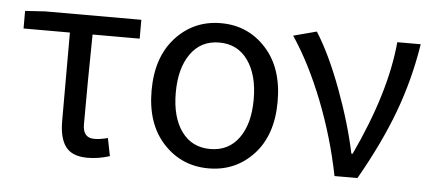

<svg xmlns="http://www.w3.org/2000/svg" viewBox="-43 -647 1690 751"><g transform="rotate(5 801.5 -272.0)"><path d="M322 13Q262 13 236.5 -20.5Q211 -54 211 -122V-469H29V-538L107 -543H485V-469H300Q297 -284 297 -116Q297 -63 342 -63Q366 -63 395 -71L409 -1Q365 13 322 13Z M549 -271Q549 -403 620 -480Q691 -557 797 -557Q903 -557 973.5 -480Q1044 -403 1044 -271Q1044 -139 973.5 -63Q903 13 797 13Q691 13 620 -63.5Q549 -140 549 -271ZM684.5 -119Q725 -63 797 -63Q869 -63 909.5 -119Q950 -175 950 -271Q950 -367 909.5 -424Q869 -481 797 -481Q725 -481 684.5 -424Q644 -367 644 -271Q644 -175 684.5 -119Z M1291 0Q1261 -150 1206 -290Q1151 -430 1082 -533L1173 -557Q1227 -472 1276 -340Q1325 -208 1349 -93H1354Q1472 -344 1490 -543H1582Q1560 -403 1512 -274Q1464 -145 1381 0Z"/></g></svg>

Font: Noto Sans SC
Style: Regular
Weight: 400
Designer: Ryoko NISHIZUKA  (kana, bopomofo & ideographs); Paul D. Hunt (Latin, Greek & Cyrillic); Sandoll Communications , Soo-you
Foundry: Adobe
Version: Version 2.002;hotconv 1.0.116;makeotfexe 2.5.65601